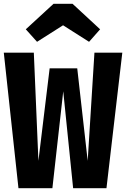

<svg xmlns="http://www.w3.org/2000/svg" viewBox="-23 -987 662 1007"><path d="M618.5 -710.8 535.4 0H360.5L308.7 -508.2L251.8 0H73.8L-3.1 -710.8H154.4L178.5 -143.6L237.4 -628.7H382.1L436.9 -143.6L472.3 -710.8ZM357.4 -967.2 502.1 -833.3 444.1 -767.7 307.7 -854.4 171.3 -767.7 112.3 -833.3 257.9 -967.2Z"/></svg>

Font: FiraCode Nerd Font Mono
Style: Bold
Weight: 700
Monospace: yes
Designer: Carrois Corporate, Edenspiekermann AG, Nikita Prokopov
Foundry: Carrois Corporate, Edenspiekermann AG, Nikita Prokopov
Version: Version 6.002;Nerd Fonts 3.3.0